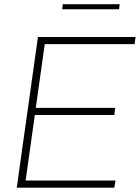

<svg xmlns="http://www.w3.org/2000/svg" viewBox="-20 -868 647 888"><path d="M57.5 0H509L514 -33H98.5L141 -336H508.5L512.5 -369H145.5L187 -664H602.5L607 -697H155.5ZM267.5 -825H530.5L533.5 -848.5H270.5Z"/></svg>

Font: HK Grotesk ExtraLight
Style: Italic
Weight: 200
Italic angle: -16°
Designer: Alfredo Marco Pradil
Foundry: Hanken Design Co.
Version: Version 3.001;FEAKit 1.0